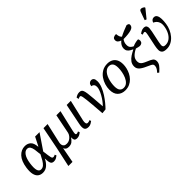

<svg xmlns="http://www.w3.org/2000/svg" viewBox="132 -1964 3359 3359"><g transform="rotate(-45 1811.5 -284.0)"><path d="M209 10Q156 10 118.5 -17Q81 -44 66 -102.5Q51 -161 64 -257Q85 -402 152 -474Q219 -546 311 -546Q376 -546 419 -507.5Q462 -469 469 -374H475L557 -536H666L472 -250Q481 -185 486 -146Q491 -107 496.5 -87.5Q502 -68 510.5 -61.5Q519 -55 533 -55Q544 -55 554.5 -59.5Q565 -64 575 -69L588 -38Q573 -25 545.5 -9.5Q518 6 485 6Q438 6 422.5 -27.5Q407 -61 405 -145Q377 -81 327 -35.5Q277 10 209 10ZM226 -54Q265 -54 294 -79.5Q323 -105 349.5 -149Q376 -193 404 -250Q398 -324 389.5 -376Q381 -428 361.5 -456Q342 -484 302 -484Q255 -484 216.5 -429Q178 -374 163 -266Q133 -54 226 -54Z M604 240 683 -126 764 -536H866L781 -160Q776 -137 780.5 -112Q785 -87 805 -70.5Q825 -54 863 -54Q900 -54 931.5 -72.5Q963 -91 984 -119.5Q1005 -148 1011 -176L1083 -536H1185L1093 -140Q1082 -91 1085 -73Q1088 -55 1109 -55Q1125 -55 1150 -69L1162 -38Q1140 -19 1114.5 -6.5Q1089 6 1059 6Q1013 6 1001.5 -18.5Q990 -43 993 -80H991Q963 -39 932 -14.5Q901 10 848 10Q811 10 790 -5.5Q769 -21 761 -44H759L706 240Z M1340 8Q1275 8 1259.5 -30.5Q1244 -69 1259 -145L1338 -536H1440L1349 -142Q1341 -105 1347 -79Q1353 -53 1380 -53Q1397 -53 1407 -56.5Q1417 -60 1432 -67L1443 -36Q1427 -23 1399.5 -7.5Q1372 8 1340 8Z M1552 -504Q1600 -539 1651 -539Q1677 -539 1694 -529.5Q1711 -520 1721.5 -493Q1732 -466 1739 -414.5Q1746 -363 1752.5 -280Q1759 -197 1768 -75H1771Q1801 -105 1831 -145.5Q1861 -186 1885.5 -230Q1910 -274 1924.5 -314.5Q1939 -355 1939 -385Q1939 -420 1922 -440.5Q1905 -461 1877 -461Q1877 -502 1899 -521.5Q1921 -541 1945 -541Q1977 -541 1995 -519.5Q2013 -498 2013 -448Q2013 -389 1987.5 -325Q1962 -261 1922.5 -199.5Q1883 -138 1840.5 -86.5Q1798 -35 1764 -1L1679 8Q1669 -124 1661.5 -212Q1654 -300 1648 -353Q1642 -406 1636.5 -433Q1631 -460 1624 -469Q1617 -478 1607 -478Q1590 -478 1562 -462Z M2246 10Q2161 10 2107.5 -41.5Q2054 -93 2054 -197Q2054 -253 2072 -313.5Q2090 -374 2127 -427Q2164 -480 2220 -513Q2276 -546 2352 -546Q2405 -546 2448 -525Q2491 -504 2516.5 -458.5Q2542 -413 2542 -339Q2542 -296 2531 -248.5Q2520 -201 2497 -155Q2474 -109 2439 -72Q2404 -35 2356 -12.5Q2308 10 2246 10ZM2257 -41Q2306 -41 2340.5 -72.5Q2375 -104 2396.5 -153.5Q2418 -203 2428 -257Q2438 -311 2438 -356Q2438 -431 2412 -463Q2386 -495 2340 -495Q2301 -495 2271 -474Q2241 -453 2219.5 -418.5Q2198 -384 2184.5 -342Q2171 -300 2164.5 -257.5Q2158 -215 2158 -179Q2158 -103 2185 -72Q2212 -41 2257 -41Z M2883 209 2855 185Q2883 155 2895.5 134Q2908 113 2912 97Q2916 81 2916 66Q2916 41 2898.5 27.5Q2881 14 2843 -2Q2747 -42 2697.5 -80.5Q2648 -119 2648 -177Q2648 -234 2678 -274.5Q2708 -315 2754 -344.5Q2800 -374 2847 -397L2848 -402Q2827 -411 2801.5 -426Q2776 -441 2758 -465.5Q2740 -490 2740 -526Q2740 -566 2759 -598.5Q2778 -631 2811 -658Q2780 -668 2758.5 -687Q2737 -706 2737 -738Q2737 -776 2764.5 -790.5Q2792 -805 2826 -803Q2829 -759 2840 -734Q2851 -709 2867 -697Q2909 -720 2960 -741.5Q3011 -763 3066 -783Q3094 -778 3105 -769Q3116 -760 3116 -743Q3116 -688 3046 -667.5Q2976 -647 2857 -647Q2841 -627 2830.5 -601Q2820 -575 2820 -538Q2820 -495 2840.5 -471Q2861 -447 2894 -432Q2932 -450 2973 -458Q3014 -466 3032 -465Q3041 -453 3043 -439.5Q3045 -426 3044 -415Q3040 -388 3020 -374Q3000 -360 2973 -360Q2963 -360 2940 -365.5Q2917 -371 2893 -378Q2829 -348 2788.5 -306.5Q2748 -265 2748 -205Q2748 -175 2759.5 -153.5Q2771 -132 2799.5 -114.5Q2828 -97 2877 -77Q2934 -55 2965.5 -32Q2997 -9 2997 38Q2997 81 2970 119.5Q2943 158 2883 209Z M3272 10Q3205 10 3178.5 -15Q3152 -40 3152 -82.5Q3152 -125 3163 -179L3208 -393Q3218 -441 3215.5 -459.5Q3213 -478 3191 -478Q3182 -478 3172 -474Q3162 -470 3151 -464L3139 -495Q3157 -511 3184.5 -525Q3212 -539 3242 -539Q3285 -539 3299.5 -517Q3314 -495 3311.5 -460.5Q3309 -426 3301 -388L3257 -179Q3249 -140 3246.5 -112Q3244 -84 3256.5 -69Q3269 -54 3305 -54Q3363 -54 3407 -87Q3451 -120 3479.5 -176.5Q3508 -233 3518 -303Q3526 -359 3512 -396.5Q3498 -434 3474 -455Q3450 -476 3428 -482Q3433 -511 3453 -527.5Q3473 -544 3498 -544Q3540 -544 3558.5 -510.5Q3577 -477 3578.5 -424Q3580 -371 3571 -310Q3563 -250 3538 -193Q3513 -136 3474 -90Q3435 -44 3384 -17Q3333 10 3272 10ZM3385 -606 3352 -620 3408 -776Q3418 -802 3436.5 -806.5Q3455 -811 3476 -802Q3497 -793 3514 -776L3513 -764Z"/></g></svg>

Font: NotoSerif-Italic
Style: Regular
Weight: 400
Italic angle: -12°
Designer: Monotype Design Team
Foundry: Monotype Imaging Inc.
Version: Version 2.007; ttfautohint (v1.8) -l 8 -r 50 -G 200 -x 14 -D